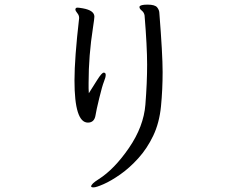

<svg xmlns="http://www.w3.org/2000/svg" viewBox="-20 -765 1040 830"><path d="M302 -417Q302 -513 322 -686V-688Q322 -699 314 -708.5Q306 -718 306 -724V-726Q308 -732 314.5 -732Q321 -732 338 -729Q388 -720 388 -693Q388 -685 382 -646Q363 -525 363 -407V-383Q363 -372 364 -362L400 -419Q420 -451 428.5 -451Q437 -451 437 -441Q437 -431 429.5 -412.5Q422 -394 409 -340.5Q396 -287 393 -267Q388 -235 360 -235Q302 -235 302 -417ZM669 -707Q683 -530 683 -454Q683 -378 676 -306Q669 -234 642.5 -178.5Q616 -123 578 -81Q540 -39 500 -11Q460 17 428 31Q396 45 385 45Q374 45 374 41Q374 30 406 10Q474 -33 537.5 -125.5Q601 -218 608.5 -312.5Q616 -407 616 -485.5Q616 -564 605 -698Q603 -711 593 -719Q583 -727 583 -734V-736Q586 -745 618 -745Q650 -745 659.5 -733Q669 -721 669 -707Z"/></svg>

Font: ToneOZ-Pinyin-WenKai-Regular
Style: Regular
Weight: 400
Designer: Fontworks Inc.
Foundry: ToneOZ
Version: Version 0.240331